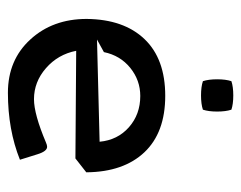

<svg xmlns="http://www.w3.org/2000/svg" viewBox="-84 -538 627 500"><g transform="rotate(90 230.0 -288.5)"><path d="M191.9 -502.9Q187 -517.6 187 -540Q187 -562.5 191.9 -577.1Q206.5 -582 229 -582Q251.5 -582 266.1 -577.1Q271 -562.5 271 -540Q271 -517.6 266.1 -502.9Q251.5 -498 229 -498Q206.5 -498 191.9 -502.9ZM29.8 -200.2Q30.8 -296.9 82.3 -350.8Q133.8 -404.8 230 -404.8Q325.7 -404.8 377 -350.6Q428.2 -296.4 429.2 -200.2V-199.2L393.1 -170.9L112.8 -172.9Q122.1 -125.5 158 -94.2Q193.8 -63 238.8 -63Q277.8 -63 351.6 -94.2Q358.4 -97.2 362.8 -97.2Q374.5 -97.2 382.3 -71.8L396.5 -26.4Q318.4 4.9 222.2 4.9Q136.7 4.9 83.3 -53.5Q29.8 -111.8 29.8 -200.2ZM116.2 -245.1 83.5 -227.1 349.6 -233.9Q345.2 -280.8 311.8 -310.3Q278.3 -339.8 230.5 -339.8Q189.5 -339.8 157.2 -313.7Q125 -287.6 116.2 -245.1Z"/></g></svg>

Font: Nikodecs
Style: Medium
Weight: 500
Version: Version 0.29